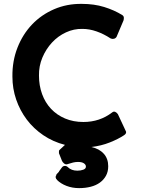

<svg xmlns="http://www.w3.org/2000/svg" viewBox="-20 -751 734 990"><path d="M538 106Q538 134 526.5 155Q515 176 495 190.5Q475 205 447.5 212Q420 219 388 219Q353 219 323 207.5Q293 196 273 176H274Q268 171 267 164Q266 157 271 151H270Q271 148 274 145Q276 143 279 140Q282 137 285 133H284L298 114Q304 105 313.5 104.5Q323 104 330 111Q348 129 379 129Q396 129 409.5 124Q423 119 423 108Q423 98 412.5 91Q402 84 382 84Q370 84 357 87Q344 90 326 96Q318 98 310 91.5Q302 85 299 77L284 39Q284 34 284 29.5Q284 25 286 23L315 -4Q253 -20 203 -54Q153 -88 118 -134.5Q83 -181 63.5 -237.5Q44 -294 44 -356Q43 -436 70 -505Q97 -574 145 -624.5Q193 -675 259 -703.5Q325 -732 402 -731Q465 -731 517 -715Q569 -699 611 -673Q618 -668 618.5 -660.5Q619 -653 617 -646L581 -561Q576 -553 567 -551Q558 -549 550 -553Q515 -576 478 -589Q441 -602 405 -602Q361 -603 320 -584Q279 -565 248 -531.5Q217 -498 198.5 -454Q180 -410 181 -361Q181 -310 197 -266Q213 -222 243 -190Q273 -158 315.5 -140Q358 -122 410 -122Q494 -122 558 -171Q566 -178 574.5 -174Q583 -170 588 -162L630 -72Q632 -62 620 -54Q590 -34 546 -16.5Q502 1 451 7Q492 16 515 41.5Q538 67 538 106Z"/></svg>

Font: Stadtwerke
Style: Bold
Weight: 700
Designer: Santiago Orozco
Foundry: Typemade
Version: Version 1.003